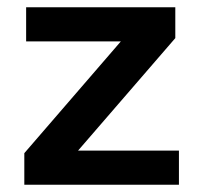

<svg xmlns="http://www.w3.org/2000/svg" viewBox="-20 -509 550 529"><path d="M195 -94H473V0H47V-87L313 -395H52V-489H463V-404Z"/></svg>

Font: wassup Sans
Style: Bold
Weight: 700
Version: Version 2.001